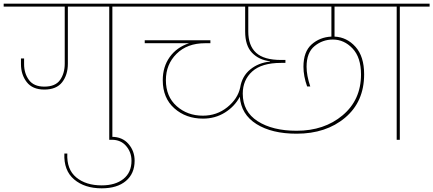

<svg xmlns="http://www.w3.org/2000/svg" viewBox="-55 -760 2356 1044"><path d="M539 0V-724H314V-414Q314 -353 283 -313Q252 -273 186 -273Q122 -273 90.5 -313.5Q59 -354 59 -412V-442H76V-411Q76 -361 102.5 -325Q129 -289 186 -289Q246 -289 271.5 -325Q297 -361 297 -414V-724H-35V-740H718V-724H556V0Z M498 264Q405 264 348 215.5Q291 167 295 75H311Q307 161 359.5 204.5Q412 248 498 248Q572 248 616 213Q660 178 660 114Q660 68 631 34Q602 0 553 0H539V-16H553Q610 -16 643.5 22.5Q677 61 677 114Q677 184 629.5 224Q582 264 498 264Z M1558 -49Q1708 -49 1808 -133Q1908 -217 1908 -355Q1908 -448 1862 -496.5Q1816 -545 1755 -545Q1699 -545 1655.5 -509.5Q1612 -474 1612 -397Q1612 -350 1632 -290H1615Q1595 -346 1595 -397Q1595 -479 1639.5 -518.5Q1684 -558 1747 -561V-724H1295V-589Q1295 -512 1337.5 -473Q1380 -434 1473 -434H1497V-418H1473Q1368 -418 1316.5 -371.5Q1265 -325 1265 -251Q1265 -153 1346 -101Q1427 -49 1558 -49ZM1925 -356Q1925 -207 1821.5 -120Q1718 -33 1558 -33Q1423 -33 1339.5 -85.5Q1256 -138 1249 -234Q1221 -181 1168 -148Q1115 -115 1049 -115Q956 -115 893 -171Q830 -227 830 -324Q830 -397 868 -450Q906 -503 973 -525H732V-541H1089V-525H1060Q963 -525 905 -467.5Q847 -410 847 -324Q847 -235 905.5 -183Q964 -131 1048 -131Q1124 -131 1181 -177Q1238 -223 1251 -284Q1261 -346 1306 -382.5Q1351 -419 1413 -425V-427Q1353 -434 1315.5 -473Q1278 -512 1278 -589V-724H648V-740H2010V-724H1764V-561Q1831 -558 1878 -505.5Q1925 -453 1925 -356Z M2102 0V-724H1940V-740H2281V-724H2119V0Z"/></svg>

Font: Poppins Thin
Style: Regular
Weight: 250
Designer: Ninad Kale (Devanagari), Jonny Pinhorn (Latin)
Foundry: Indian Type Foundry
Version: Version 3.200;PS 1.000;hotconv 16.6.54;makeotf.lib2.5.65590